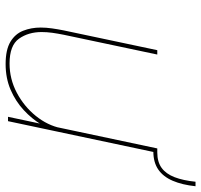

<svg xmlns="http://www.w3.org/2000/svg" viewBox="-36 -670 716 683"><g transform="rotate(90 321.5 -329.0)"><path d="M523 -531Q556.5 -531 577.8 -546.5Q599 -562 610.8 -592.5Q622.5 -623 627 -667H643Q638 -619.5 623.5 -585.8Q609 -552 583.5 -534.5Q558 -517 519.5 -517ZM208.5 8.5Q157.5 8.5 129.2 -8.5Q101 -25.5 89.8 -54Q78.5 -82.5 78.5 -116.5Q78.5 -135.5 81.5 -156.5Q84.5 -177.5 88.5 -197.5L159 -531H174.5L104 -197.5Q100 -177.5 97.2 -157.8Q94.5 -138 94.5 -119.5Q94.5 -72.5 118.2 -39Q142 -5.5 206.5 -5.5Q261.5 -5.5 310.2 -31.2Q359 -57 392.8 -98.8Q426.5 -140.5 436.5 -189L450 -183.5Q443.5 -152 423.5 -118.5Q403.5 -85 372.2 -56Q341 -27 299.8 -9.2Q258.5 8.5 208.5 8.5ZM396 0 508.5 -531H524L411.5 0Z"/></g></svg>

Font: Epilogue Thin
Style: Italic
Weight: 250
Italic angle: -12°
Designer: Tyler Finck
Foundry: Etcetera Type Co
Version: Version 2.112